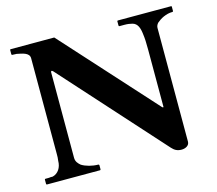

<svg xmlns="http://www.w3.org/2000/svg" viewBox="-100 -813 1065 943"><g transform="rotate(-15 433.0 -341.0)"><path d="M752 -24V-602C752 -611 756 -619 762 -626C780.4 -642.1 809.8 -659 843 -659C844 -659 845 -660 846 -660C847 -662 847 -662 847 -663V-685C847 -686 847 -686 846 -687C846 -688 845 -688 843 -688H574C572.3 -688 570 -686.9 570 -685V-663C570 -662 570 -662 571 -660C572 -660 573 -659 574 -659H599C615 -659 628 -657 639 -654C664.3 -647.1 672.6 -622.2 676 -590C679 -570 680 -544 680 -512V-220C679 -218 678 -218 677 -218C675.6 -218 672.3 -221.7 671 -223L250 -688H29C27.3 -688 25 -686.9 25 -685V-663C25 -662 25 -662 26 -660C27 -660 28 -659 29 -659C34 -659 42 -658 51 -658C75.6 -652.5 114 -648.6 114 -619V-131C114 -120 114 -109 112 -98C112 -64 94.3 -37.1 66 -30H54C50 -29 46 -29 41 -29H29C26 -29 25 -28 25 -25V-4C25 -3 26 -2 26 -1C28 0 28 0 29 0H298C299 0 300 0 301 -2C302 -2 302 -3 302 -4V-25C301 -26 301 -26 301 -27C300 -28 299 -29 298 -29C267 -29 234.7 -38.1 214 -51C202.7 -60.4 191 -72.3 191 -92V-528C192 -531 193 -533 194 -533C198 -533 200.2 -530.8 203 -528L663 -17C676.3 -2.3 689.8 6 712 6C731.6 6 752 -3.8 752 -24Z"/></g></svg>

Font: fbb
Style: Bold
Weight: 400
Designer: David J. Perry, Michael Sharpe
Version: Version 1.045